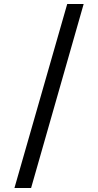

<svg xmlns="http://www.w3.org/2000/svg" viewBox="-20 -812 489 957"><path d="M315 -792H397L135 125H52Z"/></svg>

Font: hexlkorean05
Style: Book
Weight: 400
Designer: Jelle Bosma - Monotype Design Team
Foundry: Monotype Imaging Inc.
Version: Version 2.003